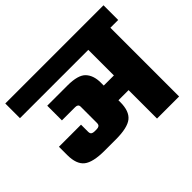

<svg xmlns="http://www.w3.org/2000/svg" viewBox="-165 -844 1045 1045"><g transform="rotate(-45 358.0 -321.0)"><path d="M506 -552H676V0H506ZM-20 -642H736V-529H-20ZM20 -269H190V-215Q190 -201 197 -196Q204 -191 215 -191H233Q244 -191 251 -196Q258 -201 258 -215V-339Q258 -350 252 -354.5Q246 -359 235 -359H133V-472H288Q370 -472 399 -441Q428 -410 428 -355V-205Q428 -135 392.5 -106.5Q357 -78 267 -78H181Q91 -78 55.5 -106.5Q20 -135 20 -205ZM344 -219V-332H602V-219Z"/></g></svg>

Font: Teko Light
Style: Bold
Weight: 700
Version: Version 2.000;gftools[0.9.28.dev9+g7d2139d.d20230707]